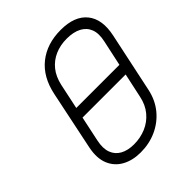

<svg xmlns="http://www.w3.org/2000/svg" viewBox="-202 -839 974 974"><g transform="rotate(-45 285.0 -352.5)"><path d="M164 -380 152 -323H474L485 -380ZM142 -508 76 -191Q63 -126 81.5 -81Q100 -36 142.5 -12.5Q185 11 243 11Q305 11 357.5 -13Q410 -37 446 -81Q482 -125 495 -186L563 -507Q584 -605 539.5 -660.5Q495 -716 395 -716Q296 -716 229.5 -663Q163 -610 142 -508ZM130 -187 200 -517Q211 -566 237 -598Q263 -630 301 -646.5Q339 -663 385 -663Q433 -663 464.5 -646.5Q496 -630 508.5 -598Q521 -566 510 -517L440 -192Q430 -143 402 -109.5Q374 -76 334 -59Q294 -42 248 -42Q204 -42 174 -58.5Q144 -75 132 -107Q120 -139 130 -187Z"/></g></svg>

Font: Advent Pro
Style: Italic
Weight: 400
Italic angle: -12°
Designer: VivaRado, Andreas Kalpakidis
Foundry: VivaRado, Andreas Kalpakidis
Version: Version 3.000